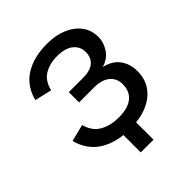

<svg xmlns="http://www.w3.org/2000/svg" viewBox="-183 -632 862 862"><g transform="rotate(-45 248.0 -201.5)"><path d="M252.4 12Q165 12 107.7 -23.6Q50.4 -59.2 30.2 -132.7L111.5 -153.3Q124.1 -104.1 161.3 -82.3Q198.5 -60.5 253.4 -60.5Q310.9 -60.5 340.6 -84.8Q370.3 -109 370.3 -154.5Q370.3 -189.9 344.4 -212.2Q318.4 -234.5 267.6 -234.5H173.6V-299.7H265.1Q309.8 -299.7 332.4 -319Q355 -338.3 355 -374.1Q355 -407.5 328.6 -429.4Q302.3 -451.3 250.7 -451.3Q202 -451.3 168.1 -430.2Q134.3 -409.1 123.4 -361.7L42.1 -380.7Q60.3 -451.6 116.2 -487.1Q172.1 -522.7 258.2 -522.7Q312 -522.7 353.7 -505.2Q395.3 -487.8 419.2 -456.1Q443.1 -424.3 443.1 -379.8Q443.1 -347.4 422.5 -315.4Q401.8 -283.4 361 -271.9Q409.8 -260.7 434.1 -227.8Q458.5 -194.8 458.5 -147.8Q458.5 -98.3 432.9 -62.6Q407.4 -26.9 361.1 -7.4Q314.9 12 252.4 12ZM210.7 120V-28.7H291.5V120Z"/></g></svg>

Font: TikTok Sans Light
Style: Regular
Weight: 300
Version: Version 4.000